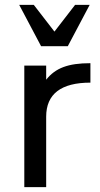

<svg xmlns="http://www.w3.org/2000/svg" viewBox="-20 -770 412 790"><path d="M170 -290C170 -383 231 -430 352 -430V-510C260 -510 208 -490 170 -442V-500H80V0H170ZM149 -580H259L349 -750H289L204 -640L119 -750H59Z"/></svg>

Font: Perun
Style: Regular
Weight: 400
Foundry: Copyright (c) Stefan Peev, Context Ltd, 2016
Version: Version 1.089